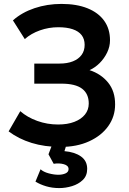

<svg xmlns="http://www.w3.org/2000/svg" viewBox="-20 -735 657 980"><path d="M289 15Q208 15 141.5 -5.5Q75 -26 24 -64.5L83.5 -167.5Q119.5 -136 170.2 -117.8Q221 -99.5 276.5 -99.5Q324.5 -99.5 359.5 -113Q394.5 -126.5 413.8 -150.5Q433 -174.5 433 -206.5Q433 -256.5 399 -282.2Q365 -308 293.5 -308H155V-410.5H283.5Q323.5 -410.5 352.2 -422Q381 -433.5 396.5 -454.8Q412 -476 412 -506Q412 -535.5 396.8 -555.5Q381.5 -575.5 351.2 -585.8Q321 -596 277.5 -596Q229 -596 183.8 -580Q138.5 -564 106.5 -535.5L46 -631Q91.5 -671.5 156 -693.2Q220.5 -715 294 -715Q371 -715 426.5 -692.8Q482 -670.5 511.8 -629Q541.5 -587.5 541.5 -529.5Q541.5 -497.5 527 -467.2Q512.5 -437 488.8 -413.2Q465 -389.5 437 -377Q495.5 -358 531.8 -313.5Q568 -269 567.5 -201.5Q567.5 -140.5 532.8 -91.5Q498 -42.5 435.2 -13.8Q372.5 15 289 15ZM282.5 225Q246.5 225 215.5 215.8Q184.5 206.5 161 192L187 129Q201.5 142.5 228.5 149.8Q255.5 157 278 157Q299 157 314.5 150Q330 143 330 128Q330 110 306 103.2Q282 96.5 254 101L227.5 52.5L255 -20H326.5L309 36.5Q361.5 41 393.2 63.5Q425 86 425 127Q425 162 402.8 183.5Q380.5 205 347.8 215Q315 225 282.5 225Z"/></svg>

Font: Geologica Medium
Style: Regular
Weight: 500
Designer: Sindre Bremnes, Frode Helland
Foundry: Monokrom Skriftforlag AS
Version: Version 1.010;gftools[0.9.28]